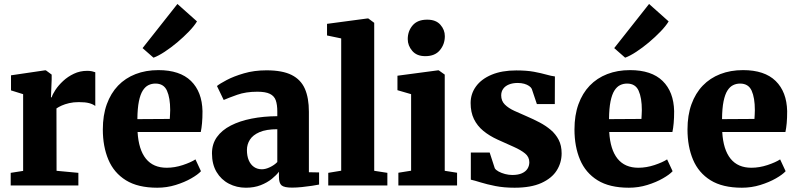

<svg xmlns="http://www.w3.org/2000/svg" viewBox="-20 -910 3912 942"><path d="M32.5 0V-62L93.5 -71.5V-448L34 -466.5V-540.5L200.5 -565H205L233.5 -544V-520L230 -432.5H233.5Q238 -447.5 252.2 -469.2Q266.5 -491 289.5 -512.5Q312.5 -534 342.5 -548.2Q372.5 -562.5 408 -562.5Q421.5 -562.5 431.5 -560.2Q441.5 -558 447.5 -555.5V-390Q436 -399 417.2 -404Q398.5 -409 366.5 -409Q340.5 -409 319.2 -404Q298 -399 282.5 -392Q267 -385 257 -378L257.5 -72L364.5 -62V0Z M751.5 11Q656.5 11 597.8 -25.5Q539 -62 511.8 -126.5Q484.5 -191 484.5 -275Q484.5 -344.5 504 -398.5Q523.5 -452.5 559.2 -489.8Q595 -527 645.2 -546.5Q695.5 -566 757 -566Q862.5 -566 917 -512.8Q971.5 -459.5 973.5 -364.5Q973.5 -330.5 971.2 -305.8Q969 -281 965 -262.5H655Q657.5 -219 667.8 -186.2Q678 -153.5 696 -131.2Q714 -109 739.5 -98Q765 -87 798 -87Q837 -87 877 -100.2Q917 -113.5 939 -128L966 -70Q951 -53.5 918.2 -34.8Q885.5 -16 842 -2.5Q798.5 11 751.5 11ZM654 -325.5 813 -326.5Q813.5 -337.5 814.2 -348.2Q815 -359 815 -370Q815 -430 799.2 -465Q783.5 -500 742.5 -500Q724 -500 708.2 -492.2Q692.5 -484.5 680.5 -465.8Q668.5 -447 661.5 -413Q654.5 -379 654 -325.5ZM732.5 -627.5 679.5 -674 850.5 -890.5 946.5 -805Q933 -782.5 907 -755.5Q881 -728.5 849.8 -702.2Q818.5 -676 788 -656Q757.5 -636 734.5 -627.5Z M1186.5 11Q1141 11 1103 -8.8Q1065 -28.5 1042.5 -66.2Q1020 -104 1020 -157.5Q1020 -203.5 1044.2 -237.5Q1068.5 -271.5 1112.2 -294Q1156 -316.5 1214.2 -328Q1272.5 -339.5 1340.5 -340V-363Q1340.5 -396.5 1333 -417.8Q1325.5 -439 1304.2 -449.5Q1283 -460 1242.5 -460Q1186 -460 1143.8 -445Q1101.5 -430 1077.5 -419.5L1044.5 -488Q1057.5 -499 1092 -517.2Q1126.5 -535.5 1176.8 -550.2Q1227 -565 1287.5 -565Q1365.5 -565 1410.8 -542.2Q1456 -519.5 1475.8 -474.5Q1495.5 -429.5 1495.5 -361.5V-65L1545.5 -64V-4.5Q1534 -2 1511 1.5Q1488 5 1461.2 7.8Q1434.5 10.5 1413 10.5Q1374.5 10.5 1361.5 -0.5Q1348.5 -11.5 1348.5 -43V-67.5Q1336.5 -51 1313.8 -32.5Q1291 -14 1259 -1.5Q1227 11 1186.5 11ZM1265 -79.5Q1283 -79.5 1304.5 -89.8Q1326 -100 1340.5 -115V-276Q1286.5 -276 1253.5 -261.8Q1220.5 -247.5 1206 -224.5Q1191.5 -201.5 1191.5 -174.5Q1191.5 -144.5 1200.5 -123.5Q1209.5 -102.5 1226 -91Q1242.5 -79.5 1265 -79.5Z M1654 -72.5V-721.5L1584.5 -736V-793L1783 -819.5H1787L1816 -798V-72L1880.5 -62V0H1590.5V-62Z M1934.5 0V-62.5L1997 -72.5V-448L1930 -467.5V-538.5L2129 -565H2132.5L2162 -544V-72L2222.5 -62.5V0ZM2066 -634.5Q2024.5 -634.5 2002.5 -660.5Q1980.5 -686.5 1980.5 -718Q1980.5 -757.5 2004.5 -785.5Q2028.5 -813.5 2075.5 -813.5H2076.5Q2118.5 -813.5 2140.5 -788.8Q2162.5 -764 2162.5 -732.5Q2162.5 -693 2138.2 -663.8Q2114 -634.5 2067 -634.5Z M2504.5 11Q2452.5 11 2410.8 2.8Q2369 -5.5 2338.5 -15Q2308 -24.5 2290 -28.5V-161.5H2382.5L2407.5 -84.5Q2412.5 -76 2426.2 -68.5Q2440 -61 2458 -56.2Q2476 -51.5 2493.5 -51.5Q2522 -51.5 2540.5 -59.8Q2559 -68 2568 -82.2Q2577 -96.5 2577 -114Q2577 -140 2556.2 -157Q2535.5 -174 2500.5 -189.5Q2465.5 -205 2421.5 -225Q2381 -243.5 2351.2 -268Q2321.5 -292.5 2305.2 -326Q2289 -359.5 2289 -404.5Q2289 -450 2315.5 -486.2Q2342 -522.5 2392.2 -543.5Q2442.5 -564.5 2513 -564.5Q2564.5 -564.5 2600.2 -557.8Q2636 -551 2660.5 -544Q2685 -537 2702.5 -535L2702 -399.5H2614L2589 -474Q2585.5 -481.5 2575.8 -488.2Q2566 -495 2551.8 -499Q2537.5 -503 2520 -503Q2495.5 -503 2477 -495.5Q2458.5 -488 2448.8 -474.2Q2439 -460.5 2439 -442Q2439 -415 2456.8 -397.2Q2474.5 -379.5 2503.5 -366.2Q2532.5 -353 2565 -339Q2596.5 -325.5 2627 -309.5Q2657.5 -293.5 2682 -272.8Q2706.5 -252 2721 -224Q2735.5 -196 2735.5 -157.5Q2735.5 -112 2711.5 -73.8Q2687.5 -35.5 2636.2 -12.2Q2585 11 2504.5 11Z M3065.5 11Q2970.5 11 2911.8 -25.5Q2853 -62 2825.8 -126.5Q2798.5 -191 2798.5 -275Q2798.5 -344.5 2818 -398.5Q2837.5 -452.5 2873.2 -489.8Q2909 -527 2959.2 -546.5Q3009.5 -566 3071 -566Q3176.5 -566 3231 -512.8Q3285.5 -459.5 3287.5 -364.5Q3287.5 -330.5 3285.2 -305.8Q3283 -281 3279 -262.5H2969Q2971.5 -219 2981.8 -186.2Q2992 -153.5 3010 -131.2Q3028 -109 3053.5 -98Q3079 -87 3112 -87Q3151 -87 3191 -100.2Q3231 -113.5 3253 -128L3280 -70Q3265 -53.5 3232.2 -34.8Q3199.5 -16 3156 -2.5Q3112.5 11 3065.5 11ZM2968 -325.5 3127 -326.5Q3127.5 -337.5 3128.2 -348.2Q3129 -359 3129 -370Q3129 -430 3113.2 -465Q3097.5 -500 3056.5 -500Q3038 -500 3022.2 -492.2Q3006.5 -484.5 2994.5 -465.8Q2982.5 -447 2975.5 -413Q2968.5 -379 2968 -325.5ZM3046.5 -627.5 2993.5 -674 3164.5 -890.5 3260.5 -805Q3247 -782.5 3221 -755.5Q3195 -728.5 3163.8 -702.2Q3132.5 -676 3102 -656Q3071.5 -636 3048.5 -627.5Z M3620 11Q3525 11 3466.2 -25.5Q3407.5 -62 3380.2 -126.5Q3353 -191 3353 -275Q3353 -344.5 3372.5 -398.5Q3392 -452.5 3427.8 -489.8Q3463.5 -527 3513.8 -546.5Q3564 -566 3625.5 -566Q3731 -566 3785.5 -512.8Q3840 -459.5 3842 -364.5Q3842 -330.5 3839.8 -305.8Q3837.5 -281 3833.5 -262.5H3523.5Q3526 -219 3536.2 -186.2Q3546.5 -153.5 3564.5 -131.2Q3582.5 -109 3608 -98Q3633.5 -87 3666.5 -87Q3705.5 -87 3745.5 -100.2Q3785.5 -113.5 3807.5 -128L3834.5 -70Q3819.5 -53.5 3786.8 -34.8Q3754 -16 3710.5 -2.5Q3667 11 3620 11ZM3522.5 -325.5 3681.5 -326.5Q3682 -337.5 3682.8 -348.2Q3683.5 -359 3683.5 -370Q3683.5 -430 3667.8 -465Q3652 -500 3611 -500Q3592.5 -500 3576.8 -492.2Q3561 -484.5 3549 -465.8Q3537 -447 3530 -413Q3523 -379 3522.5 -325.5Z"/></svg>

Font: Merriweather 28pt Black
Style: Regular
Weight: 900
Version: Version 2.100